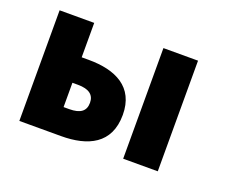

<svg xmlns="http://www.w3.org/2000/svg" viewBox="-93 -708 1186 928"><g transform="rotate(20 500.0 -244.5)"><path d="M72 -529V40H286C424 40 532 -9 532 -158C532 -302 424 -352 286 -352H250V-529ZM250 -96V-221H279C336 -221 363 -199 363 -159C363 -116 336 -96 279 -96ZM606 40H784V-529H606Z"/></g></svg>

Font: コーポレート・ロゴ ver3 Bold
Style: Regular
Weight: 700
Designer: [KANA_main] LOGOTYPE.JP [Source Han Sans] Ryoko NISHIZUKA 西塚涼子 (kana, bopomofo & ideographs); Paul D. Hunt (Latin, Greek
Version: Version 12.001;FEAKit 1.0